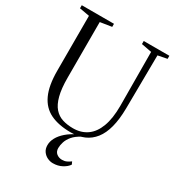

<svg xmlns="http://www.w3.org/2000/svg" viewBox="-228 -875 1139 1249"><g transform="rotate(30 342.0 -251.0)"><path d="M366 9.5Q273.5 9.5 212 -20.2Q150.5 -50 119.8 -116.8Q89 -183.5 89 -294V-706.5L14 -720V-743H256V-720L170 -706.5V-289Q170 -207 183.8 -154.5Q197.5 -102 223.2 -72.8Q249 -43.5 284.8 -32.2Q320.5 -21 364.5 -21Q425 -21 468.5 -51.8Q512 -82.5 535.2 -144.8Q558.5 -207 558.5 -301L556.5 -705.5L479.5 -720V-743H672V-720L603.5 -706.5L599.5 -305Q598.5 -223.5 583 -164Q567.5 -104.5 537.5 -66.2Q507.5 -28 464.5 -9.2Q421.5 9.5 366 9.5ZM364 241.5Q343.5 241.5 323.2 232Q303 222.5 289.2 203.5Q275.5 184.5 275.5 156.5Q275.5 128 290.8 100Q306 72 335.8 46Q365.5 20 409.5 -1L422.5 -5L439.5 -1Q402.5 18.5 382.2 42.5Q362 66.5 354 91.2Q346 116 346 138Q346 164.5 363.5 178.5Q381 192.5 405 192.5Q424 192.5 439.5 185.2Q455 178 467.5 168L476.5 187.5Q462.5 209 432.5 225.2Q402.5 241.5 364 241.5Z"/></g></svg>

Font: Merriweather 120pt Light
Style: Regular
Weight: 300
Version: Version 2.100